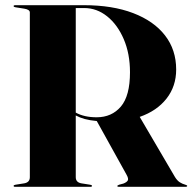

<svg xmlns="http://www.w3.org/2000/svg" viewBox="-20 -720 742 740"><path d="M659 -452Q659 -387.5 621.8 -340Q584.5 -292.5 518.5 -269.5L654.5 -37.5Q663 -24 672.5 -17.8Q682 -11.5 694.5 -8Q701.5 -6 701.5 -3.5Q701.5 0 696 0H437.5Q432 0 432 -3.5Q432 -5 439 -8L455.5 -12.5Q468.5 -17.5 472.5 -24.5Q476.5 -31.5 467 -48L353 -253.5Q326.5 -256 307 -261.2Q287.5 -266.5 272 -275V-37Q272 -17.5 293 -13.5L327.5 -8Q334.5 -7 334.5 -3.5Q334.5 0 329 0H38Q32.5 0 32.5 -3.5Q32.5 -7 39.5 -8L74 -13.5Q95 -17.5 95 -37V-672Q95 -683 74 -686.5L39.5 -692Q32.5 -693 32.5 -696.5Q32.5 -700 38 -700H303.5Q413.5 -700 493.2 -669.5Q573 -639 616 -583.5Q659 -528 659 -452ZM272 -689V-286Q304.5 -268 352.5 -268Q410.5 -268 445.8 -309.2Q481 -350.5 481 -441.5Q481 -513 457 -569Q433 -625 393 -657Q353 -689 304.5 -689Z"/></svg>

Font: Fraunces 144pt
Style: Bold
Weight: 700
Version: Version 1.000;[b76b70a41]